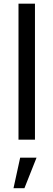

<svg xmlns="http://www.w3.org/2000/svg" viewBox="-20 -755 289 1038"><path d="M169 0V-735H80V0ZM112 262.5H53L89 97.5H177.5Z"/></svg>

Font: Hauora Medium
Style: Regular
Weight: 500
Designer: Wayne Shih
Foundry: WCYS
Version: Version 1.001;hotconv 1.0.109;makeotfexe 2.5.65596